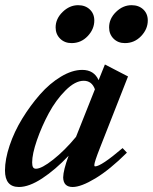

<svg xmlns="http://www.w3.org/2000/svg" viewBox="-29 -728 604 759"><path d="M464.8 -557.6Q437.5 -557.6 419.9 -575.2Q402.3 -592.8 402.3 -619.6Q402.3 -654.3 429.7 -680.9Q457 -707.5 491.2 -707.5Q519.5 -707.5 537.4 -690.7Q555.2 -673.8 555.2 -647Q555.2 -612.8 528.8 -585.2Q502.4 -557.6 464.8 -557.6ZM253.9 -557.6Q226.6 -557.6 208.7 -575.2Q190.9 -592.8 190.9 -619.6Q190.9 -653.8 218.5 -680.7Q246.1 -707.5 279.8 -707.5Q308.1 -707.5 325.9 -690.7Q343.8 -673.8 343.8 -647Q343.8 -612.8 317.6 -585.2Q291.5 -557.6 253.9 -557.6ZM45.9 11.2Q-9.3 11.2 -9.3 -54.2Q-9.3 -98.1 9 -152.8Q27.3 -207.5 59.1 -259.3Q90.8 -311 129.2 -354.7Q167.5 -398.4 211.9 -425Q256.3 -451.7 295.9 -451.7Q342.8 -451.7 360.8 -411.1L385.7 -473.1L477.1 -425.8L366.2 -143.6Q343.8 -86.9 343.8 -75.2Q343.8 -70.3 347.2 -70.3Q370.6 -70.3 455.6 -142.6L472.7 -124.5Q404.8 -57.1 348.1 -22.9Q291.5 11.2 258.3 11.2Q221.7 11.2 220.7 -26.4Q221.2 -55.2 242.2 -112.3Q189.9 -57.1 137.9 -22.9Q85.9 11.2 45.9 11.2ZM98.1 -85.9Q98.1 -72.8 101.6 -66.9Q105 -61 113.3 -61Q135.7 -61 181.4 -97.2Q227.1 -133.3 271.5 -187L346.2 -375Q334 -408.7 301.8 -408.7Q268.1 -408.7 230 -370.6Q191.9 -332.5 163.8 -280.3Q135.7 -228 116.9 -173.6Q98.1 -119.1 98.1 -85.9Z"/></svg>

Font: Elstob 10pt
Style: Bold Italic
Weight: 700
Italic angle: -20°
Designer: Peter S. Baker
Version: Version 1.015